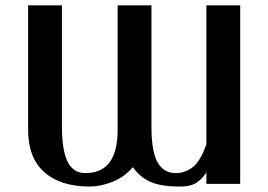

<svg xmlns="http://www.w3.org/2000/svg" viewBox="-20 -680 990 710"><path d="M868.2 -660.2V0H743.2V-42Q734.4 -29.8 728.5 -23.2Q722.7 -16.6 711.2 -7.6Q699.7 1.5 683.1 5.6Q666.5 9.8 645 9.8Q575.2 9.8 536.6 -7.3Q498 -24.4 471.2 -62Q439.9 -24.9 395.8 -7.6Q351.6 9.8 312 9.8Q204.1 9.8 144 -43.2Q84 -96.2 84 -200.2V-660.2H209V-211.9Q209 -171.9 213.4 -141.8Q217.8 -111.8 225.3 -92.5Q232.9 -73.2 244.1 -61.3Q255.4 -49.3 268.1 -44.7Q280.8 -40 296.9 -40Q415 -40 415 -200.2V-660.2H540V-211.9Q540 -162.1 546.6 -127.7Q553.2 -93.3 565.7 -74.7Q578.1 -56.2 593.8 -48.1Q609.4 -40 629.9 -40Q650.4 -40 667.7 -47.4Q685.1 -54.7 696.3 -64.7Q707.5 -74.7 717.5 -90.8Q727.5 -106.9 732.4 -118.4Q737.3 -129.9 743.2 -146V-660.2Z"/></svg>

Font: Pfennig
Style: Bold
Weight: 700
Version: Version 20120410 ; ttfautohint (v0.8)